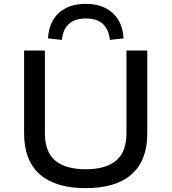

<svg xmlns="http://www.w3.org/2000/svg" viewBox="-20 -967 890 996"><path d="M425 9Q268 9 186.5 -62.5Q105 -134 105 -275V-705H213V-276Q213 -179 266.5 -134Q320 -89 425 -89Q530 -89 583 -134.5Q636 -180 636 -276V-705H744V-275Q744 -135 663 -63Q582 9 425 9ZM301 -760 229 -768Q234 -854 286 -900.5Q338 -947 425 -947Q512 -947 564 -900Q616 -853 621 -768L550 -760Q545 -811 515.5 -841Q486 -871 425 -871Q367 -871 336.5 -842Q306 -813 301 -760Z"/></svg>

Font: Nunito Sans 7pt SemiExpanded Medium
Style: Regular
Weight: 500
Width: 6
Designer: Vernon Adams
Foundry: Vernon Adams
Version: Version 3.101;gftools[0.9.27]